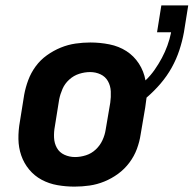

<svg xmlns="http://www.w3.org/2000/svg" viewBox="-20 -686 720 714"><path d="M257 8Q225 8 193.5 2.5Q162 -3 135 -17.5Q108 -32 88.5 -55.5Q69 -79 59 -108Q49 -137 48.5 -169Q48 -201 54 -234L70 -334Q75 -361 85 -388Q95 -415 112.5 -439Q130 -463 154.5 -480.5Q179 -498 206 -509Q233 -520 261 -524Q289 -528 316 -528Q352 -528 387 -521Q422 -514 450 -496Q478 -478 496.5 -449.5Q515 -421 521 -387Q540 -405 555 -426.5Q570 -448 582 -470.5Q594 -493 602.5 -516.5Q611 -540 616 -564V-566H564L580 -666H680L664 -566Q658 -533 647 -499.5Q636 -466 618.5 -434.5Q601 -403 577 -375Q553 -347 525 -323Q524 -314 522.5 -304.5Q521 -295 520 -286L503 -186Q499 -159 489 -132Q479 -105 461 -81Q443 -57 419 -39.5Q395 -22 368 -11Q341 0 313 4Q285 8 257 8ZM259 -102Q279 -102 299.5 -108.5Q320 -115 336 -130Q352 -145 361 -164.5Q370 -184 373 -204L390 -304Q393 -325 392 -346Q391 -367 381.5 -384Q372 -401 354 -409.5Q336 -418 315 -418Q295 -418 274.5 -411.5Q254 -405 237.5 -390Q221 -375 212.5 -355.5Q204 -336 200 -316L184 -216Q180 -195 181 -174Q182 -153 191.5 -136Q201 -119 219.5 -110.5Q238 -102 259 -102Z"/></svg>

Font: Iosevka SS04 XBd Ex Obl
Style: Regular
Weight: 800
Width: 7
Italic angle: -9°
Monospace: yes
Designer: Belleve Invis
Foundry: Belleve Invis
Version: Version 19.0.0; ttfautohint (v1.8.4)